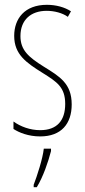

<svg xmlns="http://www.w3.org/2000/svg" viewBox="-20 -557 352 798"><path d="M278 -123C278 -210 228 -239 162 -280C98 -320 65 -349 65 -407C65 -475 109 -512 174 -512C206 -512 240 -503 262 -487L275 -510C249 -527 213 -537 175 -537C82 -537 39 -479 39 -408C39 -330 90 -296 157 -254C216 -217 251 -195 251 -125C251 -56 217 -16 147 -16C105 -16 65 -31 36 -52V-21C59 -6 98 10 147 10C235 10 278 -43 278 -123ZM192 71V61H162C158 101 134 175 120 211V221H133C160 176 180 117 192 71Z"/></svg>

Font: Noto Sans Oriya ExtCond Thin
Style: Regular
Weight: 100
Width: 2
Designer: Amélie Bonet and Sol Matas
Foundry: Google LLC
Version: Version 2.006